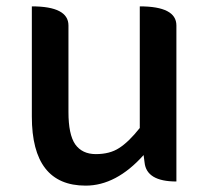

<svg xmlns="http://www.w3.org/2000/svg" viewBox="-20 -570 660 603"><path d="M249 13Q80 13 80 -204V-550Q195 -550 195 -490V-218Q195 -148 216 -117Q238 -86 281 -86Q325 -86 354 -105Q384 -124 419 -168V-550Q534 -550 534 -490V0Q440 0 434 -60L431 -83Q345 13 249 13Z"/></svg>

Font: Swei Half Moon CJK TC
Style: Medium
Weight: 500
Version: Version 2.125